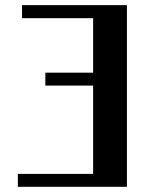

<svg xmlns="http://www.w3.org/2000/svg" viewBox="-20 -720 588 740"><path d="M48.8 0V-49.8H338.9V-390.1H154.8V-439.9H338.9V-649.9H64.9V-700.2H469.2V0Z"/></svg>

Font: Pfennig
Style: Bold
Weight: 700
Version: Version 20120410 ; ttfautohint (v0.8)